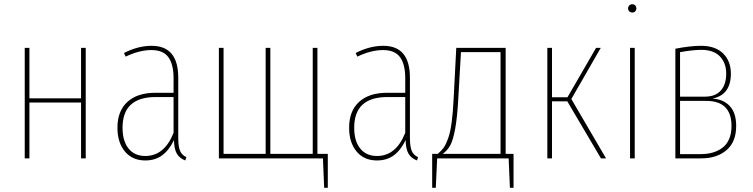

<svg xmlns="http://www.w3.org/2000/svg" viewBox="-20 -744 3538 902"><path d="M360.8 0V-262.2H118.2V0H96.2V-519H118.2V-282.2H360.8V-519H382.8V0Z M817.4 -96.2Q817.4 -55.2 825.9 -35.2Q834.5 -15.1 855.5 -5.9L850.6 9.8Q823.2 -0.5 810.5 -22.5Q797.9 -44.4 797.4 -85.9Q773.9 -37.6 741.2 -13.9Q708.5 9.8 662.6 9.8Q601.6 9.8 566.7 -32.5Q531.7 -74.7 531.7 -144Q531.7 -222.7 578.6 -265.4Q625.5 -308.1 709.5 -308.1H795.4V-377Q795.4 -441.9 771 -475.3Q746.6 -508.8 691.4 -508.8Q634.8 -508.8 570.3 -478L562.5 -495.1Q628.4 -528.8 692.4 -528.8Q817.4 -528.8 817.4 -378.9ZM662.6 -11.2Q752.4 -11.2 795.4 -120.1V-288.1H711.4Q555.7 -288.1 555.7 -144Q555.7 -81.1 584 -46.1Q612.3 -11.2 662.6 -11.2Z M1471.2 -21H1520V138.2H1502.9L1497.1 0H1008.3V-519H1030.3V-21H1228V-519H1250V-21H1449.2V-519H1471.2Z M1905.8 -96.2Q1905.8 -55.2 1914.3 -35.2Q1922.9 -15.1 1943.8 -5.9L1939 9.8Q1911.6 -0.5 1898.9 -22.5Q1886.2 -44.4 1885.7 -85.9Q1862.3 -37.6 1829.6 -13.9Q1796.9 9.8 1751 9.8Q1689.9 9.8 1655 -32.5Q1620.1 -74.7 1620.1 -144Q1620.1 -222.7 1667 -265.4Q1713.9 -308.1 1797.9 -308.1H1883.8V-377Q1883.8 -441.9 1859.4 -475.3Q1835 -508.8 1779.8 -508.8Q1723.1 -508.8 1658.7 -478L1650.9 -495.1Q1716.8 -528.8 1780.8 -528.8Q1905.8 -528.8 1905.8 -378.9ZM1751 -11.2Q1840.8 -11.2 1883.8 -120.1V-288.1H1799.8Q1644 -288.1 1644 -144Q1644 -81.1 1672.4 -46.1Q1700.7 -11.2 1751 -11.2Z M2355.5 -21H2392.6V138.2H2375.5L2369.6 0H2033.7L2027.3 138.2H2010.3V-21H2036.6Q2054.2 -36.1 2064.5 -50.5Q2074.7 -64.9 2085 -93Q2095.2 -121.1 2101.6 -167.2Q2107.9 -213.4 2111.3 -283.2L2123.5 -519H2355.5ZM2331.5 -21V-499H2145.5L2133.3 -285.2Q2128.4 -193.4 2118.4 -139.2Q2108.4 -85 2095.2 -61Q2082 -37.1 2059.6 -21Z M2802.2 -519 2664.1 -278.8 2827.1 0H2803.2L2645 -268.1H2573.2V0H2551.3V-519H2573.2V-287.1H2646L2780.3 -519Z M2950.7 -724.1Q2959 -724.1 2964.4 -718.3Q2969.7 -712.4 2969.7 -704.1Q2969.7 -696.3 2964.4 -690.7Q2959 -685.1 2950.7 -685.1Q2941.9 -685.1 2936.3 -690.7Q2930.7 -696.3 2930.7 -704.1Q2930.7 -712.9 2936.3 -718.5Q2941.9 -724.1 2950.7 -724.1ZM2961.9 -519V0H2939.9V-519Z M3326.7 -280.8Q3378.9 -277.8 3408.7 -245.4Q3438.5 -212.9 3438.5 -152.8Q3438.5 -77.1 3393.1 -38.6Q3347.7 0 3274.4 0H3152.8V-515.1Q3223.1 -528.8 3273.4 -528.8Q3340.8 -528.8 3377.2 -492.9Q3413.6 -457 3413.6 -397.9Q3413.6 -298.3 3326.7 -280.8ZM3274.4 -509.8Q3235.8 -509.8 3174.8 -499V-290H3292.5Q3340.3 -290 3366 -318.4Q3391.6 -346.7 3391.6 -397.9Q3391.6 -448.2 3362.1 -479Q3332.5 -509.8 3274.4 -509.8ZM3272.5 -20Q3302.7 -20 3327.6 -27.1Q3352.5 -34.2 3373 -49.1Q3393.6 -64 3405 -90.1Q3416.5 -116.2 3416.5 -151.9Q3416.5 -270 3297.9 -270H3174.8V-20Z"/></svg>

Font: Fira Sans Compressed Thin
Style: Regular
Weight: 100
Width: 1
Designer: Carrois Corporate & Edenspiekermann AG
Foundry: Carrois Corporate GbR & Edenspiekermann AG
Version: Version 4.203;PS 004.203;hotconv 1.0.88;makeotf.lib2.5.64775